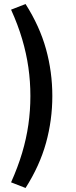

<svg xmlns="http://www.w3.org/2000/svg" viewBox="-20 -740 380 954"><path d="M107 194 35 166Q69 90 90 19.5Q111 -51 121 -121Q131 -191 131 -263Q131 -335 121 -405Q111 -475 90 -546Q69 -617 35 -692L107 -720Q177 -610 208.5 -496.5Q240 -383 240 -263Q240 -143 208.5 -29.5Q177 84 107 194Z"/></svg>

Font: Nunito Sans 11pt SemiBold
Style: Regular
Weight: 600
Version: Version 3.101;gftools[0.9.27]